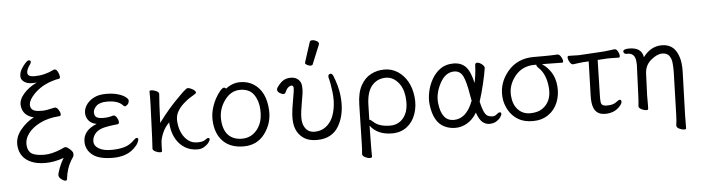

<svg xmlns="http://www.w3.org/2000/svg" viewBox="-55 -1055 5494 1505"><g transform="rotate(-5 2692.0 -303.0)"><path d="M374 -414H377Q390 -414 402.5 -396Q415 -378 417 -361.5Q419 -345 406 -344Q317 -338 253.5 -306.5Q190 -275 157 -229.5Q124 -184 130 -134Q132 -110 144 -92Q165 -53 264 -53Q321 -53 397 -85Q402 -87 412.5 -92.5Q423 -98 431.5 -98Q440 -98 453 -88Q487 -62 489 -44.5Q491 -27 484.5 -17Q478 -7 466 12Q432 69 422 152Q421 164 409 164Q397 164 378 149.5Q359 135 357.5 120Q356 105 372.5 61.5Q389 18 410 -15Q334 12 266 12Q198 12 153 -8Q68 -45 58 -135Q50 -205 98.5 -264.5Q147 -324 205 -352Q120 -373 111 -450Q105 -496 145.5 -543.5Q186 -591 252 -622Q236 -620 221 -620Q179 -620 155 -636Q131 -652 128 -675Q124 -714 156.5 -757.5Q189 -801 203.5 -801Q218 -801 219 -789Q220 -781 213 -771Q181 -726 184 -702Q187 -673 239 -673Q318 -673 392 -710Q396 -712 399 -712Q413 -712 423.5 -692.5Q434 -673 436 -655.5Q438 -638 429 -637Q310 -615 238 -546Q178 -488 183 -444Q186 -424 199.5 -413.5Q213 -403 231.5 -400.5Q250 -398 278.5 -398Q307 -398 374 -414Z M826 -312H829Q842 -312 853.5 -294Q865 -276 866 -259Q867 -242 854 -241Q764 -232 727 -218.5Q690 -205 671 -178Q652 -151 653.5 -119Q655 -87 691 -66Q727 -45 787 -45Q847 -45 891 -57.5Q935 -70 971 -107Q984 -121 994.5 -121Q1005 -121 1005.5 -110.5Q1006 -100 996 -80.5Q986 -61 961 -38Q901 18 795.5 18Q690 18 639 -20Q588 -58 584 -119Q579 -214 691 -258Q652 -265 631 -289Q610 -313 608 -346Q606 -379 626 -411Q646 -443 685.5 -464.5Q725 -486 782 -486Q839 -486 877.5 -474.5Q916 -463 936 -447.5Q956 -432 957 -422Q958 -401 945.5 -388.5Q933 -376 926.5 -376Q920 -376 915 -380L906 -389Q870 -425 786 -425Q728 -425 702 -399Q676 -373 677.5 -346Q679 -319 696.5 -309.5Q714 -300 751.5 -300Q789 -300 826 -312Z M1110 -27 1115 -115 1125 -369Q1127 -422 1126 -475Q1126 -483 1141 -483Q1156 -483 1177 -474Q1198 -465 1200 -452V-449Q1197 -414 1194 -360L1188 -222Q1269 -333 1363 -424Q1392 -454 1416 -472Q1421 -475 1430 -475Q1439 -475 1453 -468Q1487 -452 1488 -436Q1489 -431 1484 -428Q1464 -414 1442 -401.5Q1420 -389 1387 -359.5Q1354 -330 1335.5 -295Q1317 -260 1322.5 -211.5Q1328 -163 1346 -127Q1364 -91 1393.5 -68Q1423 -45 1466.5 -45Q1510 -45 1526.5 -58.5Q1543 -72 1552.5 -72Q1562 -72 1563 -62.5Q1564 -53 1551 -35.5Q1538 -18 1515 -4Q1492 10 1462 10Q1408 10 1365 -15.5Q1322 -41 1295 -87Q1268 -133 1261 -192L1259 -207Q1259 -214 1259 -221Q1224 -187 1206 -145Q1188 -103 1185.5 -74.5Q1183 -46 1183 -1Q1183 7 1168 7Q1153 7 1132.5 -2.5Q1112 -12 1110 -25Z M1726 -445Q1779 -486 1839 -486Q1899 -486 1945 -457Q2040 -396 2047 -245Q2051 -143 1990.5 -62.5Q1930 18 1824.5 18Q1719 18 1661 -42.5Q1603 -103 1599 -207Q1595 -287 1640 -374Q1660 -410 1679 -432Q1698 -454 1708.5 -454Q1719 -454 1726 -445ZM1817 -43Q1866 -43 1903 -69.5Q1940 -96 1961 -142Q1982 -188 1979 -258Q1976 -328 1941.5 -377Q1907 -426 1834 -426Q1761 -426 1711.5 -357.5Q1662 -289 1665.5 -207.5Q1669 -126 1708.5 -84.5Q1748 -43 1817 -43Z M2411 -752Q2414 -764 2431.5 -764Q2449 -764 2465.5 -754.5Q2482 -745 2482 -732Q2482 -729 2481 -727L2419 -576Q2416 -567 2402.5 -567Q2389 -567 2374.5 -575Q2360 -583 2360 -589.5Q2360 -596 2361 -597ZM2533 -464V-468Q2532 -478 2537.5 -484Q2543 -490 2550 -490Q2564 -490 2572 -472Q2606 -387 2614 -316Q2630 -176 2576.5 -79Q2523 18 2401 18Q2342 18 2305 -4Q2236 -46 2226 -134Q2219 -189 2237.5 -289.5Q2256 -390 2254 -407Q2252 -424 2240 -424Q2208 -424 2186 -372Q2182 -364 2170 -364Q2158 -364 2141.5 -374.5Q2125 -385 2123.5 -397.5Q2122 -410 2128 -418Q2153 -454 2177.5 -470Q2202 -486 2237.5 -486Q2273 -486 2295 -467Q2317 -448 2320.5 -418.5Q2324 -389 2320 -358.5Q2316 -328 2303 -254.5Q2290 -181 2295 -140.5Q2300 -100 2323.5 -74Q2347 -48 2388 -48Q2469 -48 2517 -120Q2540 -154 2551.5 -214Q2563 -274 2554.5 -346Q2546 -418 2533 -464Z M2992 18Q2877 18 2821 -58L2819 79Q2819 88 2818.5 126.5Q2818 165 2819 184Q2819 195 2802.5 195Q2786 195 2765.5 185Q2745 175 2743 161V158Q2747 125 2748 71L2755 -229Q2757 -322 2788 -378.5Q2819 -435 2868 -460.5Q2917 -486 2974.5 -486Q3032 -486 3078.5 -456Q3125 -426 3154.5 -374.5Q3184 -323 3192 -252.5Q3200 -182 3178.5 -119Q3157 -56 3109 -19Q3061 18 2992 18ZM2823 -104Q2833 -104 2854 -84Q2897 -44 2984 -44Q3030 -44 3064 -70Q3098 -96 3114 -142.5Q3130 -189 3122 -260.5Q3114 -332 3073.5 -376.5Q3033 -421 2981 -421Q2912 -421 2870 -371Q2828 -321 2826 -218Z M3697 -170Q3718 -74 3748 -56Q3762 -48 3783.5 -46.5Q3805 -45 3820.5 -59Q3836 -73 3846.5 -73Q3857 -73 3858 -62.5Q3859 -52 3847 -34.5Q3835 -17 3813 -3.5Q3791 10 3759.5 10Q3728 10 3703.5 -11Q3679 -32 3660 -87Q3629 -35 3584.5 -8.5Q3540 18 3491 18Q3442 18 3403 -2Q3320 -43 3304 -184Q3299 -229 3310 -281.5Q3321 -334 3347.5 -380.5Q3374 -427 3415.5 -456.5Q3457 -486 3518 -486Q3579 -486 3614.5 -448.5Q3650 -411 3670 -319Q3685 -390 3687 -458Q3688 -476 3703.5 -476Q3719 -476 3738.5 -461.5Q3758 -447 3760 -432Q3753 -381 3734.5 -304.5Q3716 -228 3697 -170ZM3483 -45Q3583 -45 3635 -183Q3630 -209 3625 -237Q3609 -335 3587 -379Q3565 -423 3518 -423Q3449 -423 3406 -342.5Q3363 -262 3372 -185Q3388 -45 3483 -45Z M4367 -418Q4300 -420 4240 -420H4209Q4249 -395 4279 -349Q4309 -303 4314.5 -237Q4320 -171 4296.5 -111.5Q4273 -52 4221.5 -17Q4170 18 4100.5 18Q4031 18 3984.5 -10Q3938 -38 3910.5 -86Q3883 -134 3878 -189Q3869 -302 3945 -392Q4021 -482 4149 -482H4231Q4285 -482 4336 -485H4337Q4351 -485 4363 -466Q4375 -447 4376.5 -432.5Q4378 -418 4367 -418ZM4164 -420H4150Q4054 -420 3996.5 -349Q3939 -278 3946 -193Q3951 -125 3988.5 -85Q4026 -45 4084.5 -45Q4143 -45 4181 -71Q4256 -123 4247 -232.5Q4238 -342 4176 -397Q4165 -407 4165 -417Z M4812 -419 4747 -420Q4737 -420 4727 -420Q4717 -420 4709 -419L4647 -415L4640 -136Q4639 -108 4641 -88.5Q4643 -69 4652 -62Q4661 -55 4679 -53H4690Q4742 -53 4767 -76Q4783 -89 4793 -89Q4803 -89 4804.5 -75Q4806 -61 4788 -40Q4745 11 4669 11Q4581 11 4570 -87Q4567 -110 4568 -142L4576 -410L4535 -408Q4517 -407 4490.5 -403Q4464 -399 4453 -398H4452Q4439 -398 4427.5 -415.5Q4416 -433 4414 -450Q4412 -467 4425 -467L4502 -465L4703 -477Q4724 -479 4748.5 -482.5Q4773 -486 4785 -487H4787Q4800 -487 4810.5 -469.5Q4821 -452 4822.5 -435.5Q4824 -419 4812 -419Z M4853 -461Q4851 -483 4900 -483Q4999 -483 5010 -405Q5070 -486 5157.5 -486Q5245 -486 5280 -406Q5296 -369 5300 -333.5Q5304 -298 5303 -270L5292 73L5291 179Q5291 187 5275.5 187Q5260 187 5239 177.5Q5218 168 5217 155L5216 152Q5222 111 5223 65L5233 -274Q5233 -316 5229.5 -345.5Q5226 -375 5209.5 -398Q5193 -421 5154 -421Q5115 -421 5067.5 -382Q5020 -343 5016 -279L5009 -104Q5009 -95 5009 -74Q5009 -53 5009 -31.5Q5009 -10 5008 1Q5008 10 4993 10Q4978 10 4957 0Q4936 -10 4934 -23V-26Q4939 -73 4940 -112L4949 -330Q4951 -354 4948 -380Q4941 -443 4886 -443H4876Q4866 -443 4860 -448.5Q4854 -454 4853 -461Z"/></g></svg>

Font: LXGW WenKai
Style: Regular
Weight: 400
Designer: LXGW / Fontworks Inc.
Foundry: LXGW / Fontworks Inc.
Version: Version 1.520; June 14, 2025